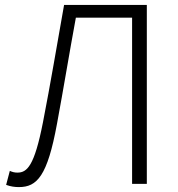

<svg xmlns="http://www.w3.org/2000/svg" viewBox="-20 -749 724 782"><path d="M57 13C131 13 173 -32 212 -244C239 -389 262 -531 289 -677H518V0H578V-729H241C211 -560 186 -410 155 -251C120 -72 90 -46 51 -46C40 -46 31 -48 20 -53L5 4C24 11 41 13 57 13Z"/></svg>

Font: GenYoGothic2 TW L
Style: Regular
Weight: 300
Version: Version 2.100;PS 2.1;hotconv 16.6.51;makeotf.lib2.5.65220 DE